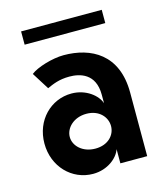

<svg xmlns="http://www.w3.org/2000/svg" viewBox="-107 -772 741 867"><g transform="rotate(-15 263.5 -338.0)"><path d="M73.2 -691.4V-629.4H450.2V-691.4ZM261.2 -255.9C320.8 -255.9 355 -215.8 355 -173.8C355 -131.8 320.8 -93.3 261.2 -93.3C201.7 -93.3 162.1 -131.8 162.1 -173.8C162.1 -215.8 201.7 -255.9 261.2 -255.9ZM219.7 -361.8C123 -361.8 43.9 -283.2 43.9 -174.8C43.9 -66.4 123 14.2 221.7 14.2C290 14.2 339.8 -28.3 352.1 -66.4V0H477.5V-148.9V-297.4C477.5 -476.6 358.4 -538.1 230.5 -538.1C178.2 -538.1 103.5 -515.6 74.7 -492.2L125 -412.1C151.4 -423.8 181.6 -438 230.5 -438C279.3 -438 351.1 -420.9 351.1 -321.3V-281.2C338.9 -319.3 288.1 -361.8 219.7 -361.8Z"/></g></svg>

Font: Tuffy
Style: Bold
Weight: 700
Designer: Thatcher Ulrich, Karoly Barta, Michael Everson
Version: Version 001.270